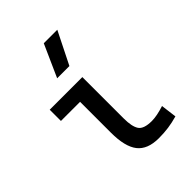

<svg xmlns="http://www.w3.org/2000/svg" viewBox="-227 -913 1040 1040"><g transform="rotate(-45 293.0 -392.5)"><path d="M373 9.8Q286.6 9.8 248.3 -39.1Q210 -87.9 210 -195.3V-431.6H63.5V-517.6H313.5V-200.2Q313.5 -138.7 331.8 -110.8Q350.1 -83 412.1 -83Q450.2 -83 507.8 -101.6L519.5 -10.7Q481.9 0 447.3 4.9Q412.6 9.8 373 9.8ZM212.4 -609.4 295.4 -794.9H398.9L306.2 -609.4Z"/></g></svg>

Font: Caskaydia Cove
Style: Regular
Weight: 400
Monospace: yes
Designer: Aaron Bell
Foundry: Saja Typeworks
Version: Version 4.300; ttfautohint (v1.8.3)